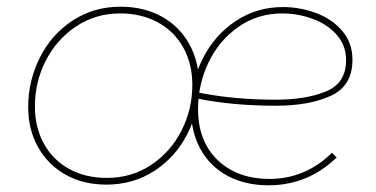

<svg xmlns="http://www.w3.org/2000/svg" viewBox="-20 -545 1120 572"><path d="M64 -226Q64 -304 98.5 -373Q133 -442 196 -483.5Q259 -525 339 -525Q409 -525 462 -495.5Q515 -466 544 -413.5Q573 -361 573 -294Q573 -214 538 -145.5Q503 -77 440 -36Q377 5 297 5Q228 5 175.5 -24.5Q123 -54 93.5 -106.5Q64 -159 64 -226ZM553 -292Q553 -354 526.5 -402.5Q500 -451 451 -478Q402 -505 338 -505Q265 -505 207 -466.5Q149 -428 116.5 -364.5Q84 -301 84 -228Q84 -166 110.5 -117.5Q137 -69 185.5 -42Q234 -15 298 -15Q372 -15 430 -53.5Q488 -92 520.5 -155.5Q553 -219 553 -292ZM549 -220Q549 -302 584.5 -371.5Q620 -441 682.5 -482.5Q745 -524 823 -524Q874 -524 922 -506Q970 -488 1000 -452.5Q1030 -417 1030 -367Q1030 -289 965.5 -259.5Q901 -230 802 -230Q671 -230 565 -252L567 -270Q675 -248 802 -248Q891 -248 951 -272.5Q1011 -297 1011 -366Q1011 -410 983 -441.5Q955 -473 911 -489Q867 -505 821 -505Q748 -505 690.5 -465Q633 -425 601.5 -359.5Q570 -294 570 -220Q570 -124 628.5 -68Q687 -12 783 -12Q837 -12 884 -32Q931 -52 969 -90L983 -76Q941 -35 890 -14Q839 7 780 7Q711 7 659 -20.5Q607 -48 578 -99.5Q549 -151 549 -220Z"/></svg>

Font: Fixel Italic Variable Display Thin
Style: Italic
Weight: 100
Italic angle: -10°
Designer: AlfaBravo + MacPaw
Foundry: Kyrylo Tkachov, Marchela Mozhyna, Serhii Makarenko, Maria Weinstein, Zakhar Kryvoshyya
Version: Version 1.210;Glyphs 3.2 (3217)